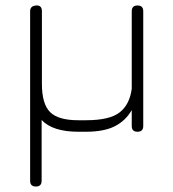

<svg xmlns="http://www.w3.org/2000/svg" viewBox="-20 -481 633 701"><path d="M90 179V-440Q90 -459.5 112 -461Q133 -462.5 133 -440V-175Q133 -101.5 162.8 -71.8Q192.5 -42 266 -42H294Q380.5 -42 417 -70.8Q453.5 -99.5 461 -157V-440Q461 -461 482 -461Q503 -461 503 -440V-21Q503 0 482 0Q461 0 461 -21V-79Q438.5 -40 399 -20Q359.5 0 294 0H266Q172 0 132 -43V179Q132 200 111 200Q90 200 90 179Z"/></svg>

Font: Jura Light Light
Style: Regular
Weight: 300
Version: Version 5.106